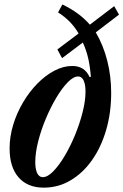

<svg xmlns="http://www.w3.org/2000/svg" viewBox="-20 -830 553 860"><path d="M176 10.5Q103.5 10.5 63.2 -35.5Q23 -81.5 23 -165Q23 -218 39 -270.8Q55 -323.5 83 -371Q111 -418.5 147 -455.2Q183 -492 223.2 -513.2Q263.5 -534.5 303.5 -534.5Q359 -534.5 381 -485.5H387Q383.5 -532 375 -569Q366.5 -606 351 -639.5L258 -569.5L237 -608.5L332 -680Q300 -736.5 240 -774.5L259.5 -810Q297 -792 327.8 -769.5Q358.5 -747 382.5 -719.5L491.5 -802.5L513 -764.5L409 -685Q443 -627 460.5 -557.8Q478 -488.5 478 -414Q478 -324 455.2 -246.8Q432.5 -169.5 391.5 -111.8Q350.5 -54 295.5 -21.8Q240.5 10.5 176 10.5ZM172 -36.5Q193 -36.5 218.5 -62.5Q244 -88.5 269.5 -131.2Q295 -174 316 -225Q337 -276 350 -327.2Q363 -378.5 363 -420.5Q363 -433.5 361.5 -444.2Q360 -455 357.2 -463Q354.5 -471 350.5 -476.5Q346.5 -482 341.2 -484.8Q336 -487.5 329.5 -487.5Q309 -487.5 283.5 -461.5Q258 -435.5 232.5 -392.8Q207 -350 185.5 -299Q164 -248 151 -196.8Q138 -145.5 138 -103.5Q138 -90.5 139.5 -80Q141 -69.5 143.8 -61.2Q146.5 -53 150.8 -47.5Q155 -42 160.2 -39.2Q165.5 -36.5 172 -36.5Z"/></svg>

Font: Libre Caslon Condensed
Style: Italic
Weight: 400
Italic angle: -22.583°
Designer: Pablo Impallari, Rodrigo Fuenzalida, Katja Schimmel, Ertekin Erdin
Foundry: Pablo Impallari, Rodrigo Fuenzalida
Version: Version 2.000;gftools[0.9.33]